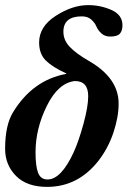

<svg xmlns="http://www.w3.org/2000/svg" viewBox="-23 -718 539 751"><path d="M236 -429V-431Q183 -455 156.5 -481Q130 -507 130 -552Q130 -614 195 -656Q260 -698 322 -698Q370 -698 413 -679Q456 -660 456 -619Q456 -598 446 -586.5Q436 -575 408 -575Q387 -575 373.5 -587.5Q360 -600 354 -614.5Q348 -629 334 -641.5Q320 -654 297 -654Q225 -654 225 -594Q225 -561 249.5 -535Q274 -509 324 -480Q441 -413 441 -313Q441 -260 420.5 -199Q400 -138 362 -89Q282 13 161 13Q82 13 39.5 -30Q-3 -73 -3 -136Q-3 -228 28 -279Q105 -405 236 -429ZM322 -342Q322 -401 270 -401Q205 -394 160.5 -304.5Q116 -215 116 -122Q116 -68 126 -42Q136 -16 163 -16Q216 -16 265 -122Q285 -166 303.5 -233.5Q322 -301 322 -342Z"/></svg>

Font: STIX MathJax Main
Style: Bold Italic
Weight: 700
Italic angle: -16.33°
Designer: MicroPress Inc., with final additions and corrections provided by Coen Hoffman, Elsevier (retired)
Version: Version 1.1.1